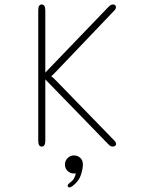

<svg xmlns="http://www.w3.org/2000/svg" viewBox="-20 -644 659 856"><path d="M166 9.5Q150.5 9.5 150.5 -16.5V-597.5Q150.5 -611.5 154.5 -617.8Q158.5 -624 166 -624Q182 -624 182 -597.5V-320.5L459.5 -609Q467 -617 472.2 -620.5Q477.5 -624 484 -624Q491 -624 494 -620.2Q497 -616.5 497 -612Q497 -608.5 495.5 -605.2Q494 -602 491.5 -599L233 -328Q225 -320 218.8 -313.5Q212.5 -307 208.5 -304Q212.5 -301.5 218.8 -295.5Q225 -289.5 233 -281.5L491.5 -15.5Q494.5 -12.5 496 -8.8Q497.5 -5 497.5 -2.5Q497.5 2.5 493.8 6Q490 9.5 482 9.5Q476 9.5 471.2 6.2Q466.5 3 459 -5L182 -290V-16.5Q182 9.5 166 9.5ZM310 49Q326 49 337.8 59.8Q349.5 70.5 349.5 89.5Q349.5 108 341 135.2Q332.5 162.5 304.5 184.5Q300 188 296.2 189.8Q292.5 191.5 289 191.5Q285.5 191.5 283.5 188.8Q281.5 186 281.5 184.5Q281.5 181 284.8 177Q288 173 293.5 169Q304 162 310 151.2Q316 140.5 318 129Q317 129.5 314.2 129.5Q311.5 129.5 310 129.5Q293 129.5 281.2 118Q269.5 106.5 269.5 89.5Q269.5 73 281.2 61Q293 49 310 49Z"/></svg>

Font: Sono ExtraLight Monospace ExtraLight
Style: Regular
Weight: 250
Version: Version 2.112